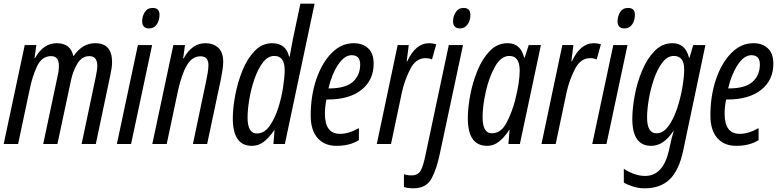

<svg xmlns="http://www.w3.org/2000/svg" viewBox="-21 -780 4226 1040"><path d="M-1 0H77L139 -292Q153 -363 179 -419.5Q205 -476 256 -476Q298 -476 298 -424Q298 -397 291 -368L213 0H290L364 -347Q374 -394 398 -435Q422 -476 463 -476Q506 -476 506 -423Q506 -403 497 -360L421 0H498L577 -375Q581 -393 583.5 -411Q586 -429 586 -444Q586 -546 495 -546Q425 -546 378 -477H376Q361 -546 286 -546Q214 -546 169 -466H166L176 -536H113Z M787 -626Q813 -626 828 -647.5Q843 -669 843 -700Q843 -737 806 -737Q777 -737 763 -714Q749 -691 749 -665Q749 -626 787 -626ZM612 0H689L803 -536H726Z M804 0H882L943 -288Q963 -379 991.5 -427Q1020 -475 1065 -475Q1108 -475 1108 -428Q1108 -408 1103.5 -382.5Q1099 -357 1094 -333L1024 0H1101L1174 -344Q1179 -370 1183.5 -397Q1188 -424 1188 -445Q1188 -498 1160.5 -522Q1133 -546 1092 -546Q1019 -546 974 -464H971L981 -536H918Z M1343 10Q1380 10 1408 -12Q1436 -34 1464 -74H1466L1460 0H1522L1683 -760H1606L1566 -570Q1562 -548 1557 -523Q1552 -498 1548 -473H1545Q1528 -546 1453 -546Q1399 -546 1358.5 -504Q1318 -462 1292 -397.5Q1266 -333 1253 -263.5Q1240 -194 1240 -139Q1240 10 1343 10ZM1370 -57Q1320 -57 1320 -143Q1320 -186 1329.5 -242.5Q1339 -299 1357.5 -352.5Q1376 -406 1403 -441.5Q1430 -477 1465 -477Q1521 -477 1521 -400Q1521 -365 1512.5 -308Q1504 -251 1485.5 -193.5Q1467 -136 1438.5 -96.5Q1410 -57 1370 -57Z M1802 10Q1874 10 1923 -21V-86Q1868 -55 1821 -55Q1739 -55 1739 -163Q1739 -201 1747 -241H1754Q1871 -241 1937 -293.5Q2003 -346 2003 -435Q2003 -490 1973.5 -518Q1944 -546 1895 -546Q1828 -546 1775.5 -493Q1723 -440 1692.5 -351Q1662 -262 1662 -154Q1662 -75 1699 -32.5Q1736 10 1802 10ZM1758 -301Q1777 -380 1811 -430.5Q1845 -481 1884 -481Q1930 -481 1930 -431Q1930 -372 1890 -336.5Q1850 -301 1761 -301Z M2020 0H2097L2156 -280Q2170 -344 2200.5 -404.5Q2231 -465 2283 -465Q2304 -465 2319 -458L2342 -540Q2322 -546 2304 -546Q2230 -546 2185 -448H2182L2193 -536H2133Z M2471 -626Q2496 -626 2511.5 -647.5Q2527 -669 2527 -700Q2527 -737 2490 -737Q2462 -737 2447.5 -714Q2433 -691 2433 -665Q2433 -626 2471 -626ZM2218 240Q2288 240 2316.5 187Q2345 134 2362 50L2487 -536H2410L2287 44Q2273 117 2258 143.5Q2243 170 2209 170Q2182 170 2167 163V233Q2188 240 2218 240Z M2618 10Q2653 10 2682 -13Q2711 -36 2737 -76H2739L2733 0H2795L2909 -536H2843L2821 -468H2818Q2799 -546 2729 -546Q2673 -546 2632.5 -504.5Q2592 -463 2565.5 -398.5Q2539 -334 2526 -264.5Q2513 -195 2513 -139Q2513 10 2618 10ZM2643 -58Q2593 -58 2593 -145Q2593 -206 2610.5 -284Q2628 -362 2660.5 -419.5Q2693 -477 2738 -477Q2794 -477 2794 -398Q2794 -336 2770 -240Q2753 -173 2723 -115.5Q2693 -58 2643 -58Z M2912 0H2989L3048 -280Q3062 -344 3092.5 -404.5Q3123 -465 3175 -465Q3196 -465 3211 -458L3234 -540Q3214 -546 3196 -546Q3122 -546 3077 -448H3074L3085 -536H3025Z M3362 -626Q3388 -626 3403 -647.5Q3418 -669 3418 -700Q3418 -737 3381 -737Q3352 -737 3338 -714Q3324 -691 3324 -665Q3324 -626 3362 -626ZM3187 0H3264L3378 -536H3301Z M3471 240Q3556 240 3606.5 191.5Q3657 143 3680 34L3800 -536H3734L3714 -468H3711Q3691 -546 3622 -546Q3566 -546 3525 -504Q3484 -462 3457 -397.5Q3430 -333 3417 -262.5Q3404 -192 3404 -136Q3404 10 3506 10Q3574 10 3626 -70H3628Q3615 -26 3610 1L3602 37Q3570 173 3473 173Q3441 173 3409 160.5Q3377 148 3358 134V209Q3378 221 3408 230.5Q3438 240 3471 240ZM3535 -58Q3484 -58 3484 -144Q3484 -186 3493.5 -242.5Q3503 -299 3521.5 -352.5Q3540 -406 3567 -441.5Q3594 -477 3629 -477Q3685 -477 3685 -404Q3685 -364 3675 -305.5Q3665 -247 3646 -190.5Q3627 -134 3599 -96Q3571 -58 3535 -58Z M3967 10Q4039 10 4088 -21V-86Q4033 -55 3986 -55Q3904 -55 3904 -163Q3904 -201 3912 -241H3919Q4036 -241 4102 -293.5Q4168 -346 4168 -435Q4168 -490 4138.5 -518Q4109 -546 4060 -546Q3993 -546 3940.5 -493Q3888 -440 3857.5 -351Q3827 -262 3827 -154Q3827 -75 3864 -32.5Q3901 10 3967 10ZM3923 -301Q3942 -380 3976 -430.5Q4010 -481 4049 -481Q4095 -481 4095 -431Q4095 -372 4055 -336.5Q4015 -301 3926 -301Z"/></svg>

Font: Noto Sans UI Condensed
Style: Italic
Weight: 400
Width: 3
Italic angle: -12°
Designer: Monotype Design Team
Foundry: Monotype Imaging Inc.
Version: Version 1.901